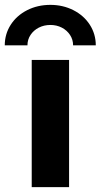

<svg xmlns="http://www.w3.org/2000/svg" viewBox="-47 -773 416 793"><path d="M84 -525.4H238.3V0H84ZM348.6 -585.9H254.9Q254.9 -609.4 242.2 -628.7Q229.5 -647.9 208.3 -658.9Q187 -669.9 161.1 -669.9Q134.8 -669.9 113.3 -658.9Q91.8 -647.9 79.1 -628.7Q66.4 -609.4 66.4 -585.9H-27.3Q-27.3 -632.3 -2.7 -670.7Q22 -709 65.2 -731Q108.4 -752.9 161.1 -752.9Q212.9 -752.9 256.1 -731Q299.3 -709 324 -670.7Q348.6 -632.3 348.6 -585.9Z"/></svg>

Font: Reddit Sans Vanilla ExtraBold
Style: Regular
Weight: 800
Designer: Stephen Hutchings
Foundry: Reddit
Version: Version 1.013